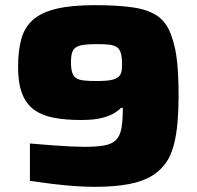

<svg xmlns="http://www.w3.org/2000/svg" viewBox="-20 -716 765 744"><path d="M345 8Q313 8 270 5Q227 2 182 -3.5Q137 -9 96 -15V-160Q141 -156 181.5 -153Q222 -150 254.5 -148.5Q287 -147 306 -147Q355 -147 384.5 -152.5Q414 -158 429.5 -173.5Q445 -189 450.5 -219Q456 -249 456 -298H449Q443 -291 426.5 -280Q410 -269 379 -260Q348 -251 294 -251Q235 -251 189.5 -259.5Q144 -268 113 -290Q82 -312 66 -352.5Q50 -393 50 -456Q50 -519 62.5 -564.5Q75 -610 107.5 -639Q140 -668 198.5 -682Q257 -696 348 -696Q437 -696 497 -687Q557 -678 593 -652Q629 -626 646 -572Q661 -530 666.5 -474.5Q672 -419 672 -345Q672 -289 668 -243Q664 -197 655.5 -162Q647 -127 633 -101Q610 -61 572.5 -37Q535 -13 479 -2.5Q423 8 345 8ZM358 -402Q391 -402 410.5 -406Q430 -410 439 -418Q448 -426 450.5 -438Q453 -450 453 -466Q453 -495 448 -511Q443 -527 432 -534Q421 -541 402.5 -543Q384 -545 358 -545Q326 -545 306 -542.5Q286 -540 275 -533Q264 -526 259.5 -512.5Q255 -499 255 -475Q255 -451 259.5 -436Q264 -421 275 -413.5Q286 -406 306 -404Q326 -402 358 -402Z"/></svg>

Font: Saira SemiExpanded ExtraBold
Style: Regular
Weight: 800
Width: 6
Designer: Hector Gatti with collaboration of the Omnibus-Type team
Foundry: Omnibus-Type
Version: Version 1.101